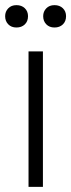

<svg xmlns="http://www.w3.org/2000/svg" viewBox="-40 -727 277 747"><path d="M71 0V-527H127V0ZM24 -620Q4 -620 -8 -632.5Q-20 -645 -20 -664Q-20 -682 -8 -694.5Q4 -707 24 -707Q44 -707 56.5 -695Q69 -683 69 -664Q69 -644 56.5 -632Q44 -620 24 -620ZM172 -620Q152 -620 140 -632.5Q128 -645 128 -664Q128 -682 140 -694.5Q152 -707 172 -707Q192 -707 204.5 -695Q217 -683 217 -664Q217 -644 204.5 -632Q192 -620 172 -620Z"/></svg>

Font: Onest ExtraLight
Style: Regular
Weight: 250
Designer: Dmitri Voloshin, Andrey Kudryavtsev
Foundry: Dmitri Voloshin, Andrey Kudryavtsev
Version: Version 1.000;gftools[0.9.33]